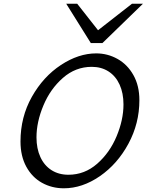

<svg xmlns="http://www.w3.org/2000/svg" viewBox="-20 -993 783 1025"><path d="M639.2 -435.5Q639.2 -496.1 618.4 -541.5Q597.7 -586.9 559.3 -611.6Q521 -636.2 469.7 -636.2Q383.3 -636.2 315.9 -577.1Q248.5 -518.1 211.7 -429.9Q174.8 -341.8 174.8 -259.8Q174.8 -199.7 195.6 -154.5Q216.3 -109.4 254.9 -84.7Q293.5 -60.1 345.2 -60.1Q431.6 -60.1 498.8 -118.9Q565.9 -177.7 602.5 -265.6Q639.2 -353.5 639.2 -435.5ZM320.8 12.2Q256.8 12.2 204.1 -17.1Q151.4 -46.4 120.4 -103Q89.4 -159.7 89.4 -237.8Q89.4 -368.2 150.1 -476.1Q210.9 -584 305.2 -646Q399.4 -708 493.7 -708Q554.2 -708 607.2 -678.5Q660.2 -648.9 692.1 -592.3Q724.1 -535.6 724.1 -458Q724.1 -334 665.5 -225.6Q606.9 -117.2 513.2 -52.5Q419.4 12.2 320.8 12.2ZM743.2 -973.1 526.9 -763.2H464.8L333.5 -973.1H392.1L503.4 -831.5L684.6 -973.1Z"/></svg>

Font: Lesson One Light
Style: Italic
Weight: 300
Italic angle: -14°
Designer: But Ko, Victor Gaultney, Annie Olsen, Julie Remington, Don Collingsworth, Eric Hays, Becca Hirsbrunner
Version: Version 1.100